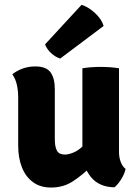

<svg xmlns="http://www.w3.org/2000/svg" viewBox="-20 -790 589 818"><path d="M487 -142.5Q487 -118.5 494.8 -99Q502.5 -79.5 515 -70.5Q511 -49.5 496.5 -26.5Q482 -3.5 467.5 8Q401 7 366 -37.5Q331 -82 331 -144.5V-499Q347 -502 368 -503.5Q389 -505 409 -505Q428.5 -505 449.2 -503.5Q470 -502 487 -499ZM57.5 -374Q57.5 -403.5 51.8 -429Q46 -454.5 32.5 -473.5Q50 -488 75.5 -497.5Q101 -507 130 -507Q177 -507 195.2 -482Q213.5 -457 213.5 -410.5V-197.5Q213.5 -164 222.8 -147.8Q232 -131.5 256.5 -131.5Q272 -131.5 292.2 -139.8Q312.5 -148 332.8 -167Q353 -186 368 -217V-80.5Q333 -46 292 -18.5Q251 9 197.5 9Q152 9 120.8 -13.8Q89.5 -36.5 73.5 -76.8Q57.5 -117 57.5 -169ZM327.5 -769.5Q355.5 -761 384 -735.2Q412.5 -709.5 421.5 -679.5L236.5 -540.5Q217 -546.5 198.5 -563Q180 -579.5 172 -601Z"/></svg>

Font: Signika
Style: Bold
Weight: 700
Designer: Anna Giedry
Foundry: Anna Giedry
Version: Version 2.001